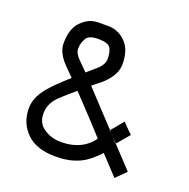

<svg xmlns="http://www.w3.org/2000/svg" viewBox="-102 -638 726 737"><g transform="rotate(20 260.5 -270.0)"><path d="M320.3 -419.9Q320.3 -379.9 280.3 -339.8Q240.2 -299.8 200.2 -299.8Q160.2 -299.8 120.1 -339.8Q80.1 -379.9 80.1 -419.9Q80.1 -480.5 110.4 -509.8Q139.6 -540 179.7 -540Q200.2 -540 200.2 -540Q200.2 -540 219.7 -540Q259.8 -540 290 -509.8Q320.3 -480.5 320.3 -419.9ZM200.2 -480.5Q160.2 -480.5 150.4 -460Q139.6 -440.4 139.6 -419.9Q139.6 -400.4 160.2 -379.9Q179.7 -360.4 200.2 -339.8Q219.7 -360.4 240.2 -379.9Q259.8 -400.4 259.8 -419.9Q259.8 -449.2 250 -464.8Q240.2 -480.5 200.2 -480.5ZM160.2 -379.9Q219.7 -320.3 309.6 -222.7Q400.4 -125 480.5 -40Q466.8 -26.4 440.4 0Q360.4 -85 280.3 -172.9Q200.2 -259.8 120.1 -339.8Q120.1 -339.8 129.9 -350.6Q139.6 -360.4 160.2 -379.9ZM240.2 -379.9Q250 -370.1 280.3 -339.8Q160.2 -240.2 129.9 -210Q99.6 -179.7 99.6 -139.6Q99.6 -99.6 129.9 -80.1Q160.2 -59.6 200.2 -59.6Q259.8 -59.6 299.8 -89.8Q339.8 -120.1 339.8 -160.2Q339.8 -139.6 339.8 -139.6Q339.8 -139.6 379.9 -99.6Q379.9 -80.1 330.1 -40Q280.3 0 200.2 0Q120.1 0 80.1 -40Q40 -80.1 40 -139.6Q40 -179.7 70.3 -219.7Q99.6 -259.8 240.2 -379.9ZM443.4 -176.8Q432.6 -186.5 403.3 -216.8Q392.6 -204.1 360.4 -165Q370.1 -160.2 379.9 -147.5Q389.6 -134.8 399.4 -125Q414.1 -142.6 443.4 -176.8Z"/></g></svg>

Font: Moonwalk
Style: Regular
Weight: 400
Designer: BarCoded
Foundry: BarCoded
Version: Version 1.0